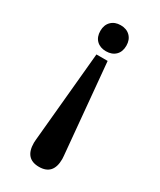

<svg xmlns="http://www.w3.org/2000/svg" viewBox="-185 -570 704 845"><g transform="rotate(30 167.0 -147.0)"><path d="M101 -441Q101 -471 119 -489Q137 -507 167 -507Q197 -507 215 -489Q233 -471 233 -441Q233 -410 215 -392.5Q197 -375 167 -375Q137 -375 119 -392.5Q101 -410 101 -441ZM94 132 95 116 138 -342H195L237 116L238 132Q238 213 166 213Q94 213 94 132Z"/></g></svg>

Font: Trirong SemiBold
Style: Regular
Weight: 600
Designer: Katatrad Team
Foundry: CadsonDemak
Version: Version 1.001